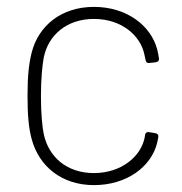

<svg xmlns="http://www.w3.org/2000/svg" viewBox="-20 -530 529 558"><path d="M253 8C348 8 420 -45 437 -116C439 -123 439 -128 440 -132C441 -139 437 -142 431 -143L413 -146C408 -147 404 -145 402 -140C402 -138 401 -135 401 -134C401 -134 401 -134 401 -133C391 -75 332 -27 253 -27C174 -27 121 -74 107 -141C103 -162 99 -197 99 -251C99 -301 103 -340 107 -362C120 -428 174 -475 253 -475C333 -475 389 -427 400 -370L403 -356C404 -349 408 -346 414 -347L433 -349C439 -350 443 -354 442 -360C441 -368 439 -377 437 -386C419 -455 349 -510 253 -510C159 -510 92 -456 72 -377C64 -345 60 -310 60 -252C60 -198 63 -159 72 -126C93 -47 159 8 253 8Z"/></svg>

Font: Barlow ExtraLight
Style: Regular
Weight: 275
Designer: Jeremy Tribby
Foundry: Tribby Type
Version: Version 1.422;hotconv 1.0.109;makeotfexe 2.5.65596